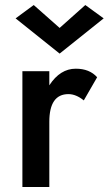

<svg xmlns="http://www.w3.org/2000/svg" viewBox="-20 -743 432 763"><path d="M313 -344Q282 -369 252 -369Q176 -369 176 -259V0H69V-460H176V-404Q219 -470 281 -470Q336 -470 366 -436ZM217 -632 319 -723 392 -670 217 -530 42 -670 114 -723Z"/></svg>

Font: Renner* Medium
Style: Medium
Weight: 500
Version: Version 003.000 ; ttfautohint (v0.97) -l 8 -r 50 -G 200 -x 1